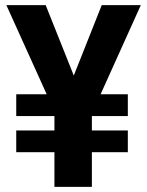

<svg xmlns="http://www.w3.org/2000/svg" viewBox="-20 -731 576 751"><path d="M268.6 -435.5 377.9 -710.9H530.8L373.5 -362.3H480V-276.9H339.4V-220.7H480V-135.7H339.4V0H192.9V-135.7H43.5V-220.7H192.9V-276.9H43.5V-362.3H162.6L4.9 -710.9H158.7Z"/></svg>

Font: MAUL Bold
Style: Bold
Weight: 700
Designer: MAUL
Version: Version 1.0; 2020; ttfautohint (v1.8.3)